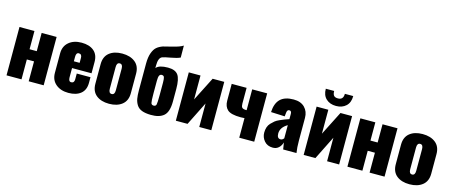

<svg xmlns="http://www.w3.org/2000/svg" viewBox="-50 -1534 5220 2217"><g transform="rotate(15 2559.5 -425.5)"><path d="M50 0V-578H229V-360H315V-578H494V0H315V-238H229V0Z M582 -172V-406Q582 -491 640 -540Q698 -589 791 -589Q885 -589 938.5 -544Q992 -499 992 -413V-277H759V-167Q759 -116 791 -116Q828 -116 828 -161V-230H992V-163Q992 -77 938 -33Q884 11 791 11Q698 11 640 -38Q582 -87 582 -172ZM759 -358H828V-417Q828 -462 791 -462Q759 -462 759 -412Z M1066 -172V-406Q1066 -496 1123.5 -542.5Q1181 -589 1277 -589Q1373 -589 1431.5 -542.5Q1490 -496 1490 -406V-172Q1490 -82 1431.5 -35.5Q1373 11 1277 11Q1181 11 1123.5 -35.5Q1066 -82 1066 -172ZM1314 -159V-419Q1314 -472 1278 -472Q1242 -472 1242 -419V-159Q1242 -106 1278 -106Q1314 -106 1314 -159Z M1775 10Q1710 9 1668.5 -7Q1627 -23 1606 -56.5Q1585 -90 1578 -129Q1571 -168 1571 -229V-548Q1571 -625 1589.5 -675.5Q1608 -726 1636 -750Q1664 -774 1707 -789Q1722 -794 1812 -815.5Q1902 -837 1939 -862L1940 -719Q1902 -701 1828.5 -688Q1755 -675 1732 -666Q1688 -650 1688 -555V-526Q1724 -569 1829 -569Q1916 -569 1950 -522Q1984 -475 1984 -356V-206Q1984 -81 1931 -34.5Q1878 12 1775 10ZM1781 -102Q1806 -102 1811.5 -124Q1817 -146 1817 -237V-385Q1817 -434 1810 -451.5Q1803 -469 1780 -469Q1761 -469 1752 -451Q1743 -433 1743 -389V-236Q1743 -148 1749 -125Q1755 -102 1781 -102Z M2074 0V-578H2214V-292L2359 -578H2498V0H2354V-281L2214 0Z M2832 0V-234Q2800 -232 2786 -232Q2670 -232 2628.5 -269.5Q2587 -307 2587 -377V-578H2765V-390Q2765 -357 2776.5 -343.5Q2788 -330 2821 -329H2832V-578H3011V0Z M3235 11Q3169 11 3132 -32.5Q3095 -76 3095 -132Q3095 -167 3104.5 -196Q3114 -225 3135 -247Q3156 -269 3175.5 -285Q3195 -301 3228.5 -315.5Q3262 -330 3281 -337.5Q3300 -345 3336 -357V-420Q3336 -456 3309 -456Q3284 -456 3280 -420L3275 -374L3110 -381Q3115 -487 3168 -538Q3221 -589 3326 -589Q3412 -589 3459 -541Q3506 -493 3506 -417V-146Q3506 -62 3516 0H3357Q3345 -80 3344 -81Q3333 -41 3305 -15Q3277 11 3235 11ZM3297 -105Q3319 -105 3336 -128V-285Q3254 -237 3254 -164Q3254 -105 3297 -105Z M3651 -805H3751Q3751 -767 3765.5 -750Q3780 -733 3815 -733Q3879 -733 3879 -805H3979Q3979 -727 3933.5 -685Q3888 -643 3815 -643Q3742 -643 3696.5 -685Q3651 -727 3651 -805ZM3602 0V-578H3742V-292L3887 -578H4026V0H3882V-281L3742 0Z M4125 0V-578H4304V-360H4390V-578H4569V0H4390V-238H4304V0Z M4657 -172V-406Q4657 -496 4714.5 -542.5Q4772 -589 4868 -589Q4964 -589 5022.5 -542.5Q5081 -496 5081 -406V-172Q5081 -82 5022.5 -35.5Q4964 11 4868 11Q4772 11 4714.5 -35.5Q4657 -82 4657 -172ZM4905 -159V-419Q4905 -472 4869 -472Q4833 -472 4833 -419V-159Q4833 -106 4869 -106Q4905 -106 4905 -159Z"/></g></svg>

Font: Oswald Heavy
Style: Regular
Weight: 400
Designer: Vernon Adams
Foundry: Vernon Adams
Version: Version 4.101